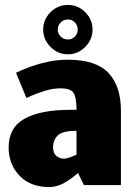

<svg xmlns="http://www.w3.org/2000/svg" viewBox="-20 -750 545 778"><path d="M195 -153Q195 -130 208 -118.5Q221 -107 240 -107Q248 -107 261 -111.5Q274 -116 290 -123V-220Q234 -220 214.5 -201.5Q195 -183 195 -153ZM180 8Q103 8 59 -38Q15 -84 15 -153Q15 -233 79.5 -269Q144 -305 265 -305H290Q290 -354 278.5 -373Q267 -392 225 -392Q194 -392 162 -382Q130 -372 108.5 -362.5Q87 -353 87 -353L45 -455Q45 -455 62 -463Q79 -471 108.5 -481.5Q138 -492 175.5 -500Q213 -508 255 -508Q369 -508 419.5 -454.5Q470 -401 470 -302V0H320L296 -49Q269 -25 239.5 -8.5Q210 8 180 8ZM155 -630Q155 -671 184.5 -700.5Q214 -730 255 -730Q296 -730 325.5 -700.5Q355 -671 355 -630Q355 -590 325.5 -560Q296 -530 255 -530Q214 -530 184.5 -560Q155 -590 155 -630ZM214 -630Q214 -614 226 -602Q238 -590 255 -590Q272 -590 283.5 -602Q295 -614 295 -630Q295 -647 283.5 -659Q272 -671 255 -671Q238 -671 226 -659Q214 -647 214 -630Z"/></svg>

Font: Epunda Sans Black
Style: Regular
Weight: 900
Designer: Simon Atzbach
Foundry: typofactur
Version: Version 2.204; ttfautohint (v1.8.4.7-5d5b)